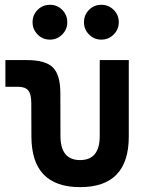

<svg xmlns="http://www.w3.org/2000/svg" viewBox="-20 -767 626 797"><path d="M312.5 9.8Q110.8 9.8 110.4 -200.2L109.9 -338.4Q109.9 -376 97.4 -391.4Q85 -406.7 55.2 -406.7H2.4V-517.6H91.8Q168.5 -517.6 199.5 -487.1Q230.5 -456.5 230.5 -380.9L231 -202.6Q231 -102.5 312.5 -102.5Q394 -102.5 394 -202.6V-517.6H514.6V-200.2Q514.6 9.8 312.5 9.8ZM400.4 -602.5Q370.6 -602.5 349.6 -623.8Q328.6 -645 328.6 -674.8Q328.6 -705.1 349.6 -726.1Q370.6 -747.1 400.4 -747.1Q430.7 -747.1 451.9 -726.1Q473.1 -705.1 473.1 -674.8Q473.1 -645 451.9 -623.8Q430.7 -602.5 400.4 -602.5ZM187.5 -602.5Q157.2 -602.5 136.2 -623.8Q115.2 -645 115.2 -674.8Q115.2 -705.1 136.2 -726.1Q157.2 -747.1 187.5 -747.1Q217.3 -747.1 238.3 -726.1Q259.3 -705.1 259.3 -674.8Q259.3 -645 238.3 -623.8Q217.3 -602.5 187.5 -602.5Z"/></svg>

Font: Caskaydia Cove SemiBold
Style: Regular
Weight: 600
Monospace: yes
Designer: Aaron Bell
Foundry: Saja Typeworks
Version: Version 4.300; ttfautohint (v1.8.3)